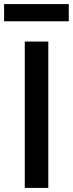

<svg xmlns="http://www.w3.org/2000/svg" viewBox="-45 -918 356 938"><path d="M191 0H76V-715H191ZM291 -814H-25V-898H291Z"/></svg>

Font: Wix Madefor Display SemiBold
Style: Regular
Weight: 600
Designer: Dalton Maag Ltd
Foundry: Dalton Maag Ltd
Version: Version 3.100